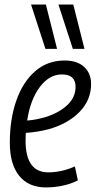

<svg xmlns="http://www.w3.org/2000/svg" viewBox="-20 -811 419 841"><path d="M321 -21Q290 -5 253.5 2.5Q217 10 182 10Q105 10 64 -41Q23 -92 23 -186Q23 -289 51.5 -370.5Q80 -452 134 -499Q188 -546 263 -546Q318 -546 348.5 -518Q379 -490 379 -443Q379 -373 328.5 -321Q278 -269 193 -245Q143 -232 93 -229Q92 -212 92 -195Q92 -56 192 -56Q218 -56 247 -62Q276 -68 308 -82ZM251 -485Q196 -485 154.5 -430Q113 -375 99 -283Q138 -286 179 -298Q239 -317 275 -351Q311 -385 311 -431Q311 -485 251 -485ZM179 -597 116 -791H181L230 -597ZM299 -597 236 -791H301L350 -597Z"/></svg>

Font: Georama SemiCondensed
Style: Italic
Weight: 400
Width: 4
Italic angle: -9°
Designer: Jean-Baptiste Levee
Foundry: Production Type
Version: Version 1.000